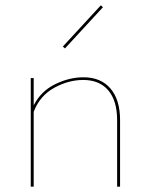

<svg xmlns="http://www.w3.org/2000/svg" viewBox="-20 -698 564 718"><path d="M223 -517 215 -524 357 -678 365 -671ZM429 -249V0H418V-249Q418 -321 385 -360Q352 -399 291 -399Q236 -399 182.5 -369.5Q129 -340 106 -280V0H95V-406H106V-304Q133 -357 186 -383Q239 -409 292 -409Q357 -409 393 -367Q429 -325 429 -249Z"/></svg>

Font: Ysabeau Infant Hairline
Style: Regular
Weight: 100
Designer: Christian Thalmann (Catharsis Fonts)
Version: Version 0.003